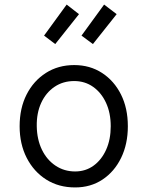

<svg xmlns="http://www.w3.org/2000/svg" viewBox="-20 -808 640 841"><path d="M66 -255Q66 -334 96.5 -394Q127 -454 181 -488.5Q235 -523 305 -523Q374 -523 427 -488.5Q480 -454 510 -394Q540 -334 540 -255Q540 -177 510.5 -116.5Q481 -56 429 -21.5Q377 13 309 13Q237 13 182.5 -21.5Q128 -56 97 -116.5Q66 -177 66 -255ZM309 -57Q355 -57 390 -82.5Q425 -108 445 -152.5Q465 -197 465 -255Q465 -313 444.5 -357.5Q424 -402 388 -427.5Q352 -453 305 -453Q256 -453 218.5 -427.5Q181 -402 160.5 -357.5Q140 -313 141 -255Q142 -197 163.5 -152.5Q185 -108 223 -82.5Q261 -57 309 -57ZM222 -615 173 -652 272 -788 326 -746ZM387 -615 337 -652 436 -788 491 -746Z"/></svg>

Font: Orbit
Style: Regular
Weight: 400
Designer: Sooun Cho
Foundry: JAMO
Version: Version 1.000; ttfautohint (v1.8.4.7-5d5b);gftools[0.9.29]